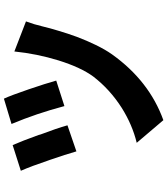

<svg xmlns="http://www.w3.org/2000/svg" viewBox="45 -880 878 1009"><g transform="rotate(-90 484.5 -375.0)"><path d="M432 -476Q393 -623 338 -754L471 -794Q489 -755 520 -664Q551 -573 566 -519ZM358 44 239 -96Q334 -119 423 -175Q520 -237 587 -324Q635 -389 672 -507Q707 -621 719 -739L877 -678Q861 -635 851 -592Q841 -550 828 -508Q813 -457 796 -411Q776 -358 754 -313Q730 -263 704 -226Q564 -30 358 44ZM194 -413Q188 -435 175 -475Q165 -506 149 -553L145 -564Q117 -648 92 -705L227 -748Q249 -698 280 -612L283 -601Q315 -517 331 -460Z"/></g></svg>

Font: Xiangcui Wave Sans Xiangcui Wave Sans
Style: Regular
Weight: 800
Width: 3
Version: Version 0.920;March 28, 2024;FontCreator 14.0.0.2814 64-bit